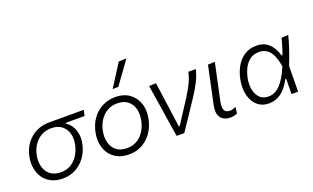

<svg xmlns="http://www.w3.org/2000/svg" viewBox="-85 -1236 2758 1691"><g transform="rotate(-20 1294.0 -390.5)"><path d="M273.5 10.5Q209 10.5 163.2 -13.2Q117.5 -37 90.5 -77.2Q63.5 -117.5 56 -168.5Q52.5 -190 52.5 -212Q52.5 -242.5 59 -274Q73.5 -343.5 111.8 -393Q150 -442.5 204.5 -469Q259 -495.5 322.5 -495.5H649.5L638 -442H463L461.5 -434.5Q511.5 -402 530.5 -342.5Q541.5 -308.5 541.5 -272Q541.5 -244.5 535 -215.5Q520.5 -148.5 483.8 -97.8Q447 -47 393.2 -18.2Q339.5 10.5 273.5 10.5ZM276 -47.5Q329 -47.5 369.2 -72Q409.5 -96.5 435.5 -138Q461.5 -179.5 472.5 -230Q478.5 -258 478.5 -284Q478.5 -311 472 -335.5Q458.5 -383.5 421 -412.5Q383.5 -441.5 323 -441.5Q270.5 -441.5 229.5 -418Q188.5 -394.5 161.8 -354.5Q135 -314.5 124.5 -265Q118.5 -237 118.5 -210.5Q118.5 -183.5 125 -158Q137 -108.5 174.5 -78Q212 -47.5 276 -47.5Z M893.5 10.5Q829 10.5 783.2 -13.2Q737.5 -37 710.5 -77.2Q683.5 -117.5 676 -168.5Q672.5 -190 672.5 -212Q672.5 -242.5 679 -274Q694.5 -348 733.5 -400Q772.5 -452 827.2 -479.2Q882 -506.5 944.5 -506.5Q1028.5 -506.5 1081.5 -466.5Q1134.5 -426.5 1154.5 -362Q1165 -326.5 1165 -287.5Q1165 -256 1158 -222.5Q1143.5 -153 1106.5 -100.8Q1069.5 -48.5 1015.2 -19Q961 10.5 893.5 10.5ZM896 -47.5Q949 -47.5 989.5 -72.2Q1030 -97 1056 -138.5Q1082 -180 1092.5 -230.5Q1099 -261 1099 -288.5Q1099 -316 1092.5 -340.5Q1079.5 -389.5 1042.2 -419Q1005 -448.5 944 -448.5Q891.5 -448.5 850.5 -424.5Q809.5 -400.5 782.2 -359.2Q755 -318 744.5 -265.5Q738.5 -237.5 738.5 -211Q738.5 -184 745 -158.5Q757 -108.5 794.5 -78Q832 -47.5 896 -47.5ZM951 -580Q985.5 -633.5 1019 -686Q1052 -738.5 1085 -790.5L1157.5 -792.5Q1119 -739 1081 -686.5L1005 -581.5Z M1340 0Q1332.5 -46 1325 -94.5Q1317.5 -143 1310.5 -187L1297 -275.5Q1288 -330 1279.5 -385.5Q1271 -441 1262.5 -495.5L1327.5 -498Q1337.5 -426.5 1350 -337.5Q1362 -248.5 1373.5 -166L1387 -71.5H1394.5L1534 -286.5Q1570.5 -344.5 1594.5 -393.2Q1618.5 -442 1629.5 -495.5H1700Q1686 -435.5 1655.8 -377.8Q1625.5 -320 1588 -264Q1544 -197.5 1500 -131.5Q1456 -65.5 1411.5 0Z M1841 10.5Q1783.5 10.5 1753 -27.5Q1733.5 -51.5 1733.5 -93.5Q1733.5 -117.5 1740 -148Q1748 -186.5 1754 -214Q1760 -241.5 1766.5 -272Q1780 -335.5 1791 -388Q1802 -440 1814 -495.5L1879 -497.5Q1859.5 -407 1843 -330Q1826.5 -253 1815.5 -200L1805.5 -153Q1800.5 -128.5 1800.5 -110Q1800.5 -88.5 1807 -74.5Q1819 -47.5 1859.5 -47.5Q1884.5 -47.5 1913.5 -64L1907.5 -4.5Q1895.5 2 1879 6.2Q1862.5 10.5 1841 10.5Z M2205.5 10Q2152.5 10 2115.2 -14.2Q2078 -38.5 2056.8 -79.5Q2035.5 -120.5 2031 -172Q2029.5 -187.5 2029.5 -203.5Q2029.5 -240 2037.5 -278Q2051.5 -345 2082 -396.5Q2112.5 -448 2159.5 -477.2Q2206.5 -506.5 2270.5 -506.5Q2340 -506.5 2384.5 -465.8Q2429 -425 2451 -349.5H2459Q2475 -393 2485.2 -428.8Q2495.5 -464.5 2504 -495.5L2567.5 -499.5Q2551.5 -435 2528.5 -368Q2505.5 -301 2481 -239.5Q2479.5 -119.5 2478.5 0H2416.5Q2417 -37 2417.5 -73Q2417.5 -109 2418 -143.5H2411Q2370 -64.5 2318.2 -27.2Q2266.5 10 2205.5 10ZM2221.5 -49Q2281 -49 2330.2 -99.2Q2379.5 -149.5 2424.5 -257Q2407.5 -360 2370.2 -403.2Q2333 -446.5 2273.5 -446.5Q2224 -446.5 2189.5 -422Q2155 -397.5 2134 -357.5Q2113 -317.5 2103 -271.5Q2095.5 -238 2095.5 -206Q2095.5 -184.5 2099 -164Q2107.5 -113 2137.8 -81Q2168 -49 2221.5 -49Z"/></g></svg>

Font: Heraclito Light
Style: Italic
Weight: 300
Italic angle: -12°
Designer: Kostas Bartsokas (font) & Cristiano Sobral (main changes)
Foundry: Kostas Bartsokas (font) & Cristiano Sobral (main changes)
Version: Version 1.00;July 8, 2020;FontCreator 13.0.0.2655 64-bit